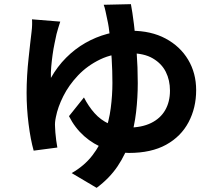

<svg xmlns="http://www.w3.org/2000/svg" viewBox="-20 -827 1040 924"><path d="M270 -723Q265 -707 260 -691.5Q255 -676 252 -663Q248 -644 242.5 -618Q237 -592 233 -563Q229 -534 226.5 -505.5Q224 -477 225 -452Q256 -507 298.5 -549.5Q341 -592 391 -620.5Q441 -649 496.5 -664Q552 -679 611 -679Q707 -679 777 -641.5Q847 -604 885.5 -539.5Q924 -475 924 -393Q924 -308 887.5 -239Q851 -170 779.5 -130.5Q708 -91 601 -91Q543 -91 486.5 -111.5Q430 -132 385 -172Q340 -212 312 -268L384 -358Q406 -315 435 -282.5Q464 -250 503.5 -231.5Q543 -213 597 -213Q662 -213 707 -235Q752 -257 775 -297Q798 -337 798 -391Q798 -441 778 -481Q758 -521 715.5 -546Q673 -571 604 -571Q524 -571 462 -541Q400 -511 355.5 -464Q311 -417 284.5 -364Q258 -311 249 -264Q246 -250 245 -239Q244 -228 245 -215Q245 -207 246.5 -189Q248 -171 250.5 -151.5Q253 -132 256 -117L142 -102Q127 -155 117.5 -230.5Q108 -306 108 -380Q108 -420 110.5 -463Q113 -506 117.5 -546Q122 -586 125.5 -619.5Q129 -653 132 -675Q134 -691 134.5 -707Q135 -723 134 -734ZM610 -807Q617 -771 624.5 -711Q632 -651 637.5 -577.5Q643 -504 643 -427Q643 -358 635 -288Q627 -218 606 -151.5Q585 -85 546 -27Q507 31 445 77L325 6Q386 -29 424.5 -79Q463 -129 484 -187Q505 -245 513 -307Q521 -369 521 -428Q521 -486 517.5 -543.5Q514 -601 509 -650.5Q504 -700 496 -734Q492 -752 488 -772Q484 -792 479 -804Z"/></svg>

Font: Noto Sans KR
Style: Bold
Weight: 700
Designer: Ryoko NISHIZUKA  (kana, bopomofo & ideographs); Paul D. Hunt (Latin, Greek & Cyrillic); Sandoll Communications , Soo-you
Foundry: Adobe
Version: Version 2.004-H2;hotconv 1.0.118;makeotfexe 2.5.65603